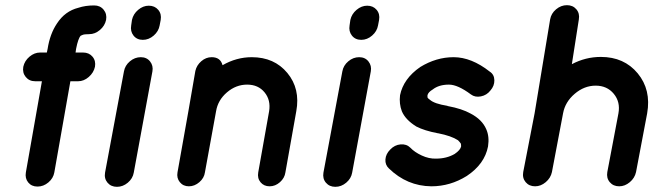

<svg xmlns="http://www.w3.org/2000/svg" viewBox="-20 -721 2557 742"><path d="M292 -583Q282 -573 274 -532L272 -518H301Q324 -518 337.5 -502Q351 -486 347 -463Q342 -440 323 -423.5Q304 -407 282 -407H252L190 -55Q186 -32 167 -16Q148 0 125 0Q102 0 89 -16Q76 -32 80 -55L142 -407H116Q93 -407 79.5 -423.5Q66 -440 70 -463Q75 -486 94 -502Q113 -518 135 -518H161L164 -532Q173 -590 200 -630Q231 -678 283 -691Q310 -700 344 -700Q367 -700 380.5 -683.5Q394 -667 390 -644Q385 -621 366 -605Q347 -589 325 -589Q305 -589 299 -586Q294 -584 292 -583Z M386 -54 459 -445Q463 -468 482 -484Q501 -500 524 -500Q547 -500 560 -483.5Q573 -467 569 -445L497 -54Q493 -31 474 -15Q455 1 432 1Q409 1 395.5 -15Q382 -31 386 -54ZM597 -623Q593 -600 574 -583.5Q555 -567 532 -567Q509 -567 496 -583.5Q483 -600 487 -623L490 -644Q495 -667 514 -683Q533 -699 555 -699Q578 -699 591.5 -683Q605 -667 601 -644Z M978 -55 1020 -291Q1027 -334 1002.5 -364Q978 -394 935 -394Q892 -394 857 -364Q822 -334 815 -291L772 -55Q769 -33 750.5 -17Q732 -1 710 -1Q688 -1 675 -17Q662 -33 666 -55L708 -291L735 -447Q740 -469 758 -484.5Q776 -500 798 -500Q832 -500 840 -469Q894 -500 953 -500Q1040 -500 1090.5 -439Q1141 -378 1125 -291L1083 -55Q1080 -33 1062 -17Q1044 -1 1022 -1Q1000 -1 987 -16.5Q974 -32 978 -55Z M1230 -54 1303 -445Q1307 -468 1326 -484Q1345 -500 1368 -500Q1391 -500 1404 -483.5Q1417 -467 1413 -445L1341 -54Q1337 -31 1318 -15Q1299 1 1276 1Q1253 1 1239.5 -15Q1226 -31 1230 -54ZM1441 -623Q1437 -600 1418 -583.5Q1399 -567 1376 -567Q1353 -567 1340 -583.5Q1327 -600 1331 -623L1334 -644Q1339 -667 1358 -683Q1377 -699 1399 -699Q1422 -699 1435.5 -683Q1449 -667 1445 -644Z M1483 -70Q1468 -84 1469.5 -105Q1471 -126 1488 -143Q1505 -161 1528 -163Q1551 -165 1566 -150Q1582 -133 1610 -120Q1638 -107 1665 -108Q1706 -108 1737 -126Q1759 -141 1762 -155Q1762 -162 1761 -166Q1757 -172 1750 -179Q1724 -196 1673 -206H1672Q1620 -216 1589 -232Q1547 -258 1533 -291Q1522 -320 1526 -353Q1539 -417 1604 -462Q1666 -500 1733 -500Q1802 -500 1873 -444Q1890 -433 1890.5 -411Q1891 -389 1875 -371Q1861 -353 1838.5 -348.5Q1816 -344 1800 -356Q1749 -394 1715 -394Q1676 -394 1652 -375Q1635 -365 1632 -353V-345Q1634 -340 1642 -335Q1659 -320 1709 -312L1710 -311H1711Q1765 -301 1799 -282Q1843 -259 1859 -222Q1872 -193 1866 -155Q1853 -87 1784 -41Q1720 -1 1647 -1Q1553 -2 1483 -70Z M2373 -1Q2350 -1 2336.5 -17Q2323 -33 2327 -56L2370 -283Q2378 -327 2352 -358.5Q2326 -390 2282 -390Q2238 -390 2201 -358.5Q2164 -327 2156 -283L2113 -56Q2108 -33 2089 -17Q2070 -1 2048 -1Q2025 -1 2011.5 -17Q1998 -33 2002 -56L2046 -283L2106 -646Q2110 -669 2129 -685Q2148 -701 2171 -701Q2194 -701 2207.5 -685Q2221 -669 2217 -646L2190 -473Q2243 -501 2302 -501Q2392 -501 2444.5 -437.5Q2497 -374 2481 -283L2438 -56Q2433 -33 2414 -17Q2395 -1 2373 -1Z"/></svg>

Font: Quicksand
Style: Bold Italic
Weight: 700
Italic angle: -12°
Designer: Andrew Paglinawan
Foundry: Andrew Paglinawan
Version: 1.002